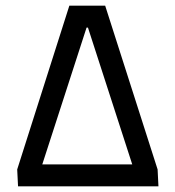

<svg xmlns="http://www.w3.org/2000/svg" viewBox="-20 -671 622 681"><path d="M41 -70 226 -651H353L539 -70L542 -10H44ZM449 -88 292 -573H287L130 -88Z"/></svg>

Font: Bellota
Style: Bold
Weight: 700
Designer: Kemie Guaida
Foundry: Kemie Guaida
Version: Version 4.001